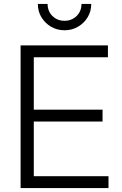

<svg xmlns="http://www.w3.org/2000/svg" viewBox="-20 -959 623 979"><path d="M85 0V-727.5H530.3V-667H152.3V-399.9H502.9V-339.4H152.3V-60.5H533.2V0ZM309.1 -804.7Q271 -804.7 240.2 -822.8Q209.5 -840.8 191.2 -871.1Q172.9 -901.4 172.9 -939H222.7Q222.7 -901.9 247.3 -877.4Q272 -853 309.1 -853Q345.7 -853 370.6 -877.4Q395.5 -901.9 395.5 -939H445.3Q445.3 -901.4 427 -871.1Q408.7 -840.8 377.9 -822.8Q347.2 -804.7 309.1 -804.7Z"/></svg>

Font: Inter 24pt Light
Style: Regular
Weight: 300
Designer: Rasmus Andersson
Foundry: rsms
Version: Version 4.001;git-66647c0bb